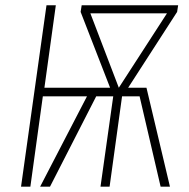

<svg xmlns="http://www.w3.org/2000/svg" viewBox="-20 -702 709 722"><path d="M649.9 -682.1 646 -657.2 461.9 -372.1H530.8L619.1 0H584L504.9 -339.8H439L392.1 0H357.9L405.8 -339.8H341.8L168 0H130.9L307.1 -339.8H141.1L94.2 0H59.1L154.8 -682.1H189.9L147 -372.1H394L283.2 -657.2L287.1 -682.1ZM319.8 -651.9 426.8 -372.1 607.9 -651.9Z"/></svg>

Font: Fira Sans Compressed UltraLight
Style: Italic
Weight: 200
Width: 3
Italic angle: -8°
Designer: Carrois Corporate & Edenspiekermann AG
Foundry: Carrois Corporate GbR & Edenspiekermann AG
Version: Version 4.203;PS 004.203;hotconv 1.0.88;makeotf.lib2.5.64775